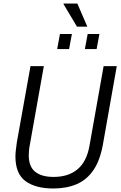

<svg xmlns="http://www.w3.org/2000/svg" viewBox="-20 -1063 689 1095"><path d="M284 12Q183 12 125.5 -30Q68 -72 68 -171Q68 -187 70.5 -208Q73 -229 76 -251L154 -686H230L150 -236Q147 -222 145.5 -205.5Q144 -189 144 -177Q144 -113 180.5 -83.5Q217 -54 286 -54Q370 -54 422 -97.5Q474 -141 490 -230L571 -686H646L568 -245Q552 -151 514 -94.5Q476 -38 418 -13Q360 12 284 12ZM306 -783 322 -869H390L374 -783ZM464 -783 480 -869H547L531 -783ZM419 -911 342 -1040 343 -1043H421L478 -911Z"/></svg>

Font: Archivo SemiCondensed Light
Style: Italic
Weight: 300
Width: 4
Italic angle: -10°
Designer: Hector Gatti
Foundry: Omnibus-Type
Version: Version 2.001